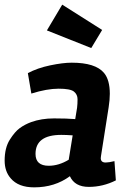

<svg xmlns="http://www.w3.org/2000/svg" viewBox="-27 -794 554 827"><path d="M472 -17Q416 11 355.5 11Q295 11 274 -35Q209 13 120 13Q52 13 19 -26Q-7 -56 -7 -102Q-7 -157 15 -192Q37 -227 58.5 -242.5Q80 -258 107 -268Q151 -284 206 -284Q261 -284 297 -281L305 -330Q307 -346 307 -366.5Q307 -387 291.5 -399.5Q276 -412 225.5 -412Q175 -412 108 -391L93 -479Q134 -501 189 -512.5Q244 -524 282 -524Q384 -524 421 -480Q446 -450 446 -390Q446 -364 441 -332L408 -122Q407 -117 407 -113Q407 -94 428 -94Q442 -94 466 -100ZM237 -213Q126 -213 126 -131Q126 -80 183 -80Q226 -80 269 -106L286 -211Q258 -213 237 -213ZM366 -587 175 -663 241 -774 413 -665Z"/></svg>

Font: Rambla
Style: Bold Italic
Weight: 700
Italic angle: -12°
Designer: Martin Sommaruga
Foundry: Martin Sommaruga
Version: Version 1.001